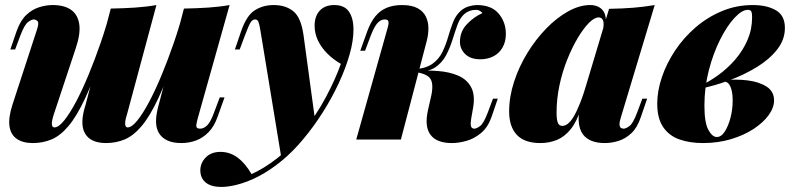

<svg xmlns="http://www.w3.org/2000/svg" viewBox="-20 -553 3142 761"><path d="M391 -354Q352 -237 318 -164.5Q284 -92 251.5 -53.5Q219 -15 184.5 -0.5Q150 14 110 14Q70 14 46 -3Q22 -20 17.5 -53.5Q13 -87 29 -137L126 -434Q136 -463 128.5 -469.5Q121 -476 114 -476Q105 -476 91 -465.5Q77 -455 61 -413L40 -357H21L46 -430Q61 -472 84.5 -494Q108 -516 135.5 -524.5Q163 -533 189 -533Q234 -533 261 -514.5Q288 -496 294 -458Q300 -420 280 -361L194 -102Q185 -75 185.5 -61.5Q186 -48 196 -48Q212 -48 234 -75Q256 -102 281 -149Q306 -196 331 -256.5Q356 -317 379 -383.5Q402 -450 419 -516ZM484 -102Q478 -84 476.5 -72Q475 -60 477.5 -54Q480 -48 486 -48Q502 -48 524 -75Q546 -102 571 -149Q596 -196 621 -256.5Q646 -317 669 -383.5Q692 -450 709 -516L681 -354Q642 -237 608 -164.5Q574 -92 541.5 -53.5Q509 -15 474.5 -0.5Q440 14 400 14Q370 14 349 4.5Q328 -5 317 -24Q306 -43 306.5 -71.5Q307 -100 319 -137L419 -519Q471 -520 516 -523Q561 -526 600 -533ZM764 -85Q760 -70 758.5 -60.5Q757 -51 760.5 -47Q764 -43 773 -43Q788 -43 801.5 -56.5Q815 -70 828 -106L851 -167H870L842 -89Q829 -52 806.5 -29Q784 -6 756.5 4Q729 14 699 14Q665 14 643 3.5Q621 -7 610 -25.5Q599 -44 598.5 -69.5Q598 -95 606 -126L709 -519Q761 -520 806 -523Q851 -526 890 -533Z M1229 -75 1096 78 1012 -433Q1008 -458 1004 -467Q1000 -476 991 -476Q981 -476 973.5 -464.5Q966 -453 951 -413L930 -357H911L936 -430Q957 -491 989.5 -512Q1022 -533 1065 -533Q1112 -533 1142.5 -508.5Q1173 -484 1183 -414ZM977 137Q1026 115 1077 75.5Q1128 36 1181 -31Q1234 -97 1272 -168.5Q1310 -240 1331 -300Q1301 -317 1277.5 -340.5Q1254 -364 1240.5 -392Q1227 -420 1227 -451Q1227 -489 1247.5 -511Q1268 -533 1305 -533Q1345 -533 1363 -507Q1381 -481 1381 -436Q1381 -391 1365.5 -336.5Q1350 -282 1322.5 -223Q1295 -164 1259.5 -108Q1224 -52 1184 -4Q1142 47 1097 84Q1052 121 1006.5 145Q961 169 916 180Q900 184 884.5 186Q869 188 857 188Q817 188 795.5 170.5Q774 153 774 122Q774 93 795.5 71Q817 49 854 49Q891 49 921.5 71.5Q952 94 977 137Z M1848 -85Q1844 -61 1847 -52Q1850 -43 1860 -43Q1869 -43 1883 -53.5Q1897 -64 1913 -106L1934 -162H1953L1928 -89Q1914 -49 1887.5 -26.5Q1861 -4 1830 5Q1799 14 1771 14Q1711 14 1686.5 -18.5Q1662 -51 1676 -115L1688 -168Q1700 -219 1686 -240.5Q1672 -262 1621 -268V-272Q1671 -275 1716.5 -271.5Q1762 -268 1796.5 -253Q1831 -238 1847.5 -207Q1864 -176 1855 -125ZM1867 -514Q1853 -514 1842 -510Q1831 -506 1821 -498Q1803 -482 1793 -454Q1783 -426 1773 -394Q1763 -362 1747.5 -333Q1732 -304 1705 -286Q1678 -268 1633 -269L1623 -268L1625 -279Q1669 -282 1694.5 -300.5Q1720 -319 1733.5 -347Q1747 -375 1756 -406Q1765 -437 1775.5 -464.5Q1786 -492 1806 -510Q1821 -523 1839 -528Q1857 -533 1870 -533Q1928 -533 1956.5 -499Q1985 -465 1985 -419Q1985 -387 1971.5 -364Q1958 -341 1935 -329.5Q1912 -318 1884 -318Q1845 -318 1824 -338.5Q1803 -359 1803 -387Q1803 -428 1830.5 -457Q1858 -486 1892 -501Q1888 -507 1881 -510.5Q1874 -514 1867 -514ZM1569 0H1392L1514 -434Q1519 -450 1520 -459Q1521 -468 1517.5 -472Q1514 -476 1505 -476Q1490 -476 1477 -462.5Q1464 -449 1450 -413L1427 -352H1408L1436 -430Q1449 -465 1467.5 -488Q1486 -511 1512.5 -522Q1539 -533 1573 -533Q1612 -533 1635 -520.5Q1658 -508 1668 -487Q1678 -466 1678 -441.5Q1678 -417 1672 -393Z M2209 -54Q2219 -54 2230 -62Q2241 -70 2253 -89.5Q2265 -109 2279 -144Q2293 -179 2309 -234L2283 -125Q2267 -72 2242.5 -41.5Q2218 -11 2187.5 1.5Q2157 14 2122 14Q2059 14 2028.5 -18.5Q1998 -51 1998 -111Q1998 -169 2017.5 -229Q2037 -289 2070.5 -343.5Q2104 -398 2145.5 -440.5Q2187 -483 2232 -508Q2277 -533 2319 -533Q2351 -533 2368.5 -513Q2386 -493 2381 -442L2370 -436Q2375 -461 2370 -472.5Q2365 -484 2353 -484Q2336 -484 2314.5 -462.5Q2293 -441 2270.5 -403.5Q2248 -366 2228.5 -317.5Q2209 -269 2197.5 -215Q2186 -161 2186 -107Q2186 -79 2191 -66.5Q2196 -54 2209 -54ZM2394 -518Q2449 -519 2491.5 -522.5Q2534 -526 2575 -533L2440 -85Q2435 -69 2435.5 -59.5Q2436 -50 2440.5 -46.5Q2445 -43 2452 -43Q2461 -43 2475 -53.5Q2489 -64 2505 -106L2526 -162H2545L2520 -89Q2506 -47 2482.5 -25Q2459 -3 2431.5 5.5Q2404 14 2377 14Q2316 14 2290 -21Q2275 -42 2273.5 -76Q2272 -110 2286 -158Z M2821 -10Q2839 -10 2853 -32Q2867 -54 2875.5 -87Q2884 -120 2884 -154Q2884 -189 2875.5 -208.5Q2867 -228 2854 -229L2848 -235Q2896 -240 2942 -234.5Q2988 -229 3018 -210Q3048 -191 3048 -155Q3048 -126 3026.5 -96.5Q3005 -67 2967 -42Q2929 -17 2877.5 -1.5Q2826 14 2766 14Q2715 14 2674 0Q2633 -14 2609 -48.5Q2585 -83 2585 -142Q2585 -193 2603.5 -247.5Q2622 -302 2656 -353Q2690 -404 2737 -444.5Q2784 -485 2841.5 -509Q2899 -533 2964 -533Q3019 -533 3055 -512.5Q3091 -492 3091 -442Q3091 -396 3060.5 -357Q3030 -318 2979.5 -287Q2929 -256 2869 -234Q2809 -212 2749 -200L2750 -210Q2789 -228 2826.5 -255Q2864 -282 2894.5 -317.5Q2925 -353 2943 -395Q2961 -437 2961 -485Q2961 -500 2958 -507Q2955 -514 2944 -514Q2921 -514 2891.5 -482.5Q2862 -451 2834.5 -396.5Q2807 -342 2789.5 -274.5Q2772 -207 2772 -135Q2772 -67 2787.5 -38.5Q2803 -10 2821 -10Z"/></svg>

Font: Playfair Display Black
Style: Italic
Weight: 900
Italic angle: -14°
Designer: Claus Eggers Sørensen
Foundry: Claus Eggers Sørensen
Version: Version 1.203